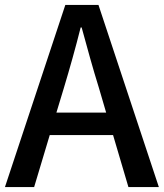

<svg xmlns="http://www.w3.org/2000/svg" viewBox="-21 -756 663 776"><path d="M436 -210 498 0H621L377 -736H243L-1 0H117L180 -210ZM408 -301H207L237 -400C261 -480 284 -561 305 -645H309C332 -561 354 -480 379 -400Z"/></svg>

Font: Spoqa Han Sans Neo Medium
Style: Regular
Weight: 500
Designer: [Spoqa Han Sans Neo] Dong-huui Kim ___ Younghwa Kang ___ Yujin Lee ___ [Noto Sans] Ryoko NISHIZUKA ____ (kana & ideograp
Foundry: Spoqa (http://www.spoqa-han-sans.com)
Version: Version 1.100;hotconv 1.0.109;makeotfexe 2.5.65596